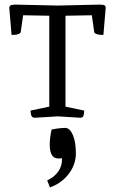

<svg xmlns="http://www.w3.org/2000/svg" viewBox="-20 -509 497 830"><path d="M193 -441 80 -443 70 -373Q70 -366 61.5 -362.5Q53 -359 43.5 -358.5Q34 -358 30 -358L20 -476Q22 -486 30 -487.5Q38 -489 50 -489L230 -485L407 -489Q420 -489 428 -487.5Q436 -486 437 -476L427 -358Q424 -358 414 -358.5Q404 -359 395.5 -362.5Q387 -366 387 -373L377 -443Q349 -443 320.5 -442Q292 -441 263 -441V-48L344 -31Q344 -25 342 -12.5Q340 0 327 0L230 -6L131 0Q117 0 114.5 -12.5Q112 -25 112 -31L193 -48ZM196 301 184 271Q214 257 231 233.5Q248 210 248 180V175Q243 176 240 176Q237 176 232 176Q195 176 195 116Q195 102 197 85.5Q199 69 203 51Q217 48 233 46Q249 44 262 44Q282 44 295 74.5Q308 105 308 153Q308 203 276.5 243.5Q245 284 196 301Z"/></svg>

Font: Mate SC
Style: Regular
Weight: 400
Designer: Eduardo Rodriguez Tunni
Foundry: Eduardo Rodriguez Tunni
Version: Version 1.003; ttfautohint (v1.8.4.7-5d5b);gftools[0.9.24]